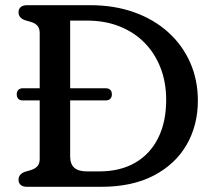

<svg xmlns="http://www.w3.org/2000/svg" viewBox="-20 -720 827 740"><path d="M44.5 -356.6Q44.5 -367.2 50.6 -373.5Q56.7 -379.7 66.5 -379.7H388.8Q399.3 -379.7 405.3 -373.5Q411.2 -367.2 411.2 -356.6Q411.2 -345.9 405.3 -339.5Q399.3 -333.1 388.8 -333.1H66.1Q56.1 -333.1 50.3 -339.5Q44.5 -345.9 44.5 -356.6ZM51.4 -27.6Q51.4 -48.4 76 -57.8L98 -64.2Q114.3 -69 123.6 -78.7Q133 -88.3 133 -107.8V-592.2Q133 -611.7 123.6 -621.5Q114.3 -631.3 98 -635.8L76 -642.2Q51.4 -651.6 51.4 -672.4Q51.4 -685.4 59.8 -692.7Q68.2 -700 84.6 -700H327.2Q420.8 -700 497.2 -672.6Q573.6 -645.3 628.5 -595.6Q683.3 -546 713 -478.9Q742.6 -411.8 742.6 -331.8Q742.6 -237.4 699.4 -162.3Q656.2 -87.3 572.9 -43.6Q489.6 0 369.7 0H84.6Q68 0 59.7 -7.3Q51.4 -14.6 51.4 -27.6ZM362.2 -59.4Q443.3 -59.4 501 -92.8Q558.7 -126.1 589.6 -188.2Q620.5 -250.2 620.5 -335.5Q620.5 -402.5 598.8 -458.4Q577.2 -514.4 537.1 -555.2Q497 -596 440.8 -618.3Q384.6 -640.6 315.5 -640.6H250.4V-117.4Q250.4 -87.4 266.5 -73.4Q282.5 -59.4 315.5 -59.4Z"/></svg>

Font: Fraunces SuperSoft
Style: Regular
Weight: 900
Version: Version 1.000;[b76b70a41]